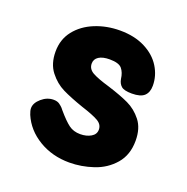

<svg xmlns="http://www.w3.org/2000/svg" viewBox="-102 -622 708 726"><g transform="rotate(20 252.0 -258.5)"><path d="M51 -110Q45 -125 45 -135Q45 -156 67 -175Q89 -194 115 -194Q130 -194 139 -187.5Q148 -181 153 -175.5Q158 -170 159 -168Q188 -134 207 -120Q226 -106 253 -106Q278 -106 296 -116.5Q314 -127 314 -146Q314 -167 293 -179Q272 -191 225 -206Q173 -224 140.5 -240Q108 -256 83.5 -287.5Q59 -319 59 -368Q59 -417 87 -452.5Q115 -488 161.5 -507Q208 -526 262 -526Q320 -526 362.5 -504.5Q405 -483 427 -447.5Q449 -412 449 -372Q449 -345 434 -331Q419 -317 384 -317Q353 -317 341.5 -327Q330 -337 327 -355Q324 -380 311.5 -395Q299 -410 262 -410Q234 -410 218.5 -400Q203 -390 203 -372Q203 -350 224.5 -338Q246 -326 294 -312Q345 -296 378 -280.5Q411 -265 435 -234.5Q459 -204 459 -154Q459 -97 427 -60Q395 -23 347 -7Q299 9 251 9Q182 9 128 -23.5Q74 -56 51 -110Z"/></g></svg>

Font: Mali
Style: Bold
Weight: 700
Designer: Kitiyaporn Chalermlarp | Katatrad Aksorn Co.,Ltd.
Foundry: Cadson Demak Co.,Ltd.
Version: Version 1.000; ttfautohint (v1.6)